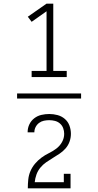

<svg xmlns="http://www.w3.org/2000/svg" viewBox="-20 -868 540 1056"><path d="M74 -326V-354H426V-326ZM154 -444V-478H236V-806L154 -748L133 -776L236 -848H273V-478H347V-444ZM133 168V167Q133 143 135.5 119Q138 95 147.5 73Q157 51 172.5 32.5Q188 14 207.5 -0.5Q227 -15 248.5 -25.5Q270 -36 289.5 -50.5Q309 -65 321 -86.5Q333 -108 333 -132Q333 -148 327.5 -163Q322 -178 310 -188.5Q298 -199 282.5 -203Q267 -207 251 -207Q236 -207 221.5 -204Q207 -201 195 -192Q183 -183 176 -169.5Q169 -156 169 -141V-140H132V-142Q132 -164 141.5 -184Q151 -204 168.5 -217.5Q186 -231 207.5 -236Q229 -241 251 -241Q274 -241 296.5 -235Q319 -229 336.5 -214Q354 -199 362 -177Q370 -155 370 -132Q370 -110 362.5 -89Q355 -68 340.5 -51.5Q326 -35 308 -23Q290 -11 271 0.5Q252 12 234 24.5Q216 37 202 54Q188 71 180.5 92Q173 113 171 134H331V88H368V168Z"/></svg>

Font: Iosevka Curly Slab Extralight
Style: Regular
Weight: 200
Monospace: yes
Designer: Belleve Invis
Foundry: Belleve Invis
Version: Version 22.1.2; ttfautohint (v1.8.4)